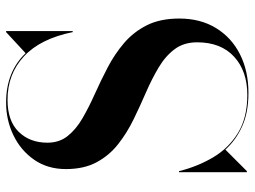

<svg xmlns="http://www.w3.org/2000/svg" viewBox="-120 -680 815 614"><g transform="rotate(-90 287.0 -372.5)"><path d="M47.2 10H43.8V-207H47.2Q61.8 -148 91.1 -98.3Q120.4 -48.6 169.2 -18.6Q218 11.4 290.8 11.4Q367.2 11.4 413.2 -30.9Q459.2 -73.2 459.2 -149Q459.2 -191.6 437.2 -221Q415.2 -250.4 379.1 -271.9Q343 -293.5 299.8 -312.3Q256.5 -331.1 213.2 -352.1Q170 -373.1 133.9 -401.4Q97.8 -429.6 75.8 -470.2Q53.8 -510.8 53.8 -569Q53.8 -627 83.4 -669.9Q113.1 -712.9 161.7 -736.4Q210.2 -760 266.8 -760Q364.6 -760 424.4 -697.6L491.8 -760H495.2V-547H491.8Q470.8 -650.5 414.2 -702.9Q357.8 -755.4 275.2 -755.4Q207.8 -755.4 173 -719.8Q138.2 -684.2 138.2 -628Q138.2 -589.6 159.8 -562.8Q181.2 -536 216.7 -515.5Q252.1 -495 294.4 -476.1Q336.8 -457.1 379.1 -435Q421.4 -412.9 456.8 -382.8Q492.2 -352.6 513.8 -309.8Q535.2 -266.9 535.2 -206Q535.2 -139 505.1 -89.3Q475 -39.6 421.4 -12.3Q367.8 15 297.2 15Q235.1 15 190.8 -5Q146.4 -25 116 -58.8Z"/></g></svg>

Font: Bodoni* 72 Medium
Style: Regular
Weight: 500
Version: Version 1.002; ttfautohint (v0.97) -l 8 -r 50 -G 200 -x 14 -